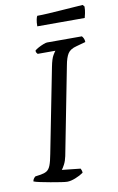

<svg xmlns="http://www.w3.org/2000/svg" viewBox="-103 -910 593 961"><g transform="rotate(-10 194.0 -429.0)"><path d="M159 0Q150 0 127 -3.5Q104 -7 76 -12Q48 -17 24.5 -22Q1 -27 -8 -31Q-7 -39 -2.5 -45Q2 -51 6 -54L34 -58Q53 -61 65 -68.5Q77 -76 84.5 -95Q92 -114 99 -152L183 -579Q191 -620 201 -636.5Q211 -653 214 -656H124Q121 -659 118.5 -663Q116 -667 116 -674Q122 -680 135 -687Q148 -694 161 -699Q174 -704 180 -704H357Q361 -700 365 -692Q369 -684 369 -673L322 -660Q290 -652 277.5 -632.5Q265 -613 258 -574L171 -128Q166 -104 157 -87Q148 -70 142 -63L236 -53Q238 -50 240 -43.5Q242 -37 242 -31Q225 -19 201 -9.5Q177 0 159 0ZM146 -792Q146 -813 149 -826.5Q152 -840 155 -844Q179 -844 212.5 -846Q246 -848 280.5 -850.5Q315 -853 344 -855Q373 -857 388 -858L396 -849Q396 -831 392.5 -815Q389 -799 387 -792Z"/></g></svg>

Font: Texturina Light
Style: Italic
Weight: 300
Italic angle: -11°
Designer: Guillermo Torres Carreño
Foundry: Omnibus-Type
Version: Version 1.002; ttfautohint (v1.8.3)